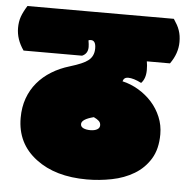

<svg xmlns="http://www.w3.org/2000/svg" viewBox="-81 -698 743 763"><g transform="rotate(5 290.0 -317.0)"><path d="M299.3 -232.9Q251 -220.7 251 -201.2Q251 -190.4 262 -185.3Q272.9 -180.2 289.6 -180.2Q306.2 -180.2 316.7 -186Q327.1 -191.9 327.1 -202.6Q327.1 -212.9 320.1 -219.7Q313 -226.6 299.3 -232.9ZM-31.7 -560.1Q-31.7 -585 -24.7 -605Q-17.6 -625 -2 -649.9H582Q589.8 -638.2 595.7 -627.7Q601.6 -617.2 605.2 -606.4Q608.9 -595.7 610.6 -584.5Q612.3 -573.2 612.3 -560.1Q612.3 -514.2 582 -472.2H489.7Q492.7 -457 492.7 -438Q492.7 -403.3 474.6 -384.8Q443.4 -400.9 421.4 -400.9Q404.8 -400.9 400.4 -384.8Q434.6 -377 465.1 -358.6Q495.6 -340.3 518.6 -314.7Q541.5 -289.1 554.9 -256.8Q568.4 -224.6 568.4 -188Q568.4 -128.9 544.2 -89.6Q520 -50.3 480.7 -26.9Q441.4 -3.4 392.1 6.3Q342.8 16.1 293 16.1Q167 16.1 89.8 -42.5Q9.8 -102.5 9.8 -205.1Q9.8 -247.6 22.5 -283Q35.2 -318.4 58.6 -346.2Q82 -374 114.5 -394Q147 -414.1 186.5 -425.8Q239.7 -441.9 257.8 -456.5Q280.8 -473.6 280.8 -505.4Q280.8 -537.1 261.2 -537.1Q254.9 -537.1 251.5 -535.2Q254.4 -518.6 254.4 -508.8Q254.4 -481.9 231.4 -472.2H-2Q-31.7 -514.2 -31.7 -560.1Z"/></g></svg>

Font: Modak sl
Style: Regular
Weight: 400
Designer: Sarang Kulkarni, Maithili Shingre, Noopur Datye
Foundry: Ek Type
Version: Version 1.036;PS Version 1.000;hotconv 1.0.79;makeotf.lib2.5